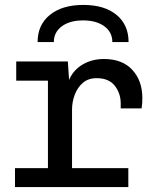

<svg xmlns="http://www.w3.org/2000/svg" viewBox="-20 -761 640 781"><path d="M41 0V-77H175V-433H46V-511H256L261 -436Q278 -476 316 -498.5Q354 -521 403 -521Q478 -521 518.5 -476.5Q559 -432 559 -363Q559 -352 558.5 -342.5Q558 -333 556 -320H471V-341Q471 -381 447 -412Q423 -443 373 -443Q339 -443 317 -424Q295 -405 284 -375.5Q273 -346 273 -315V-77H502V0ZM133 -590Q133 -660 183 -700.5Q233 -741 319 -741Q405 -741 454 -700.5Q503 -660 503 -590H437Q437 -630 404.5 -654Q372 -678 318 -678Q264 -678 231.5 -654Q199 -630 199 -590Z"/></svg>

Font: Chivo Mono
Style: Regular
Weight: 400
Monospace: yes
Designer: Hector Gatti
Foundry: Omnibus-Type
Version: Version 1.008; ttfautohint (v1.8.4.7-5d5b)